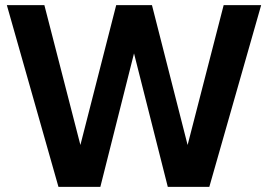

<svg xmlns="http://www.w3.org/2000/svg" viewBox="-20 -732 1050 752"><path d="M799.8 0H637.2L504.9 -522.9L373 0H209L6.8 -711.9H153.8L294.9 -164.1L435.1 -711.9H575.2L714.8 -164.1L856 -711.9H1002.9Z"/></svg>

Font: Creato Display
Style: Bold
Weight: 700
Version: Version 1.000